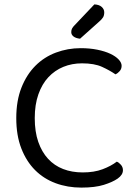

<svg xmlns="http://www.w3.org/2000/svg" viewBox="-20 -840 628 873"><path d="M533 -541Q533 -527 524.5 -517Q516 -507 505 -502Q479 -520 444 -536Q409 -552 353 -552Q307 -552 268 -536Q229 -520 200 -489Q171 -458 154.5 -411Q138 -364 138 -303Q138 -241 154 -195Q170 -149 198.5 -118Q227 -87 267 -71.5Q307 -56 356 -56Q408 -56 446.5 -70.5Q485 -85 511 -105Q521 -101 530 -90.5Q539 -80 539 -66Q539 -45 515 -28Q492 -12 452 0.5Q412 13 350 13Q287 13 233 -7Q179 -27 139.5 -66.5Q100 -106 77 -165Q54 -224 54 -303Q54 -382 77.5 -441.5Q101 -501 141 -541Q181 -581 234.5 -601Q288 -621 347 -621Q388 -621 422.5 -614Q457 -607 481.5 -595.5Q506 -584 519.5 -569.5Q533 -555 533 -541ZM409 -820Q431 -819 442.5 -808.5Q454 -798 454 -784Q454 -770 448.5 -761Q443 -752 429 -740L344 -664Q325 -666 314.5 -674Q304 -682 304 -694Q304 -704 308 -711Q312 -718 318 -724Z"/></svg>

Font: Baloo Thambi 2
Style: Regular
Weight: 400
Designer: Aadarsh Rajan and Ek Type
Foundry: Ek Type
Version: Version 1.640;hotconv 1.0.111;makeotfexe 2.5.65597; ttfautoh